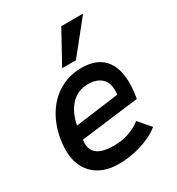

<svg xmlns="http://www.w3.org/2000/svg" viewBox="-193 -938 987 1069"><g transform="rotate(-30 300.0 -403.5)"><path d="M39 -207.5Q39 -239.5 46 -280Q61.5 -364 102.5 -427Q143.5 -490 205.5 -524.5Q267.5 -559 343.5 -559Q437.5 -559 485.8 -506.2Q534 -453.5 534 -352.5Q534 -307 524.5 -255L151 -208.5Q149.5 -197.5 149.5 -187Q149.5 -139 183 -116Q216.5 -93 286 -93Q337.5 -93 382 -108.5Q426.5 -124 460 -150.5L525 -75Q476 -35 403.2 -13Q330.5 9 258 9Q192 9 142.5 -16.2Q93 -41.5 66 -90Q39 -138.5 39 -207.5ZM444 -358Q444 -410 413 -436.2Q382 -462.5 331 -462.5Q263.5 -462.5 220 -416.5Q176.5 -370.5 162.5 -293L442 -330Q444 -343.5 444 -358ZM250 -611 363 -816H503L338.5 -611Z"/></g></svg>

Font: JuliaMono SemiBold
Style: Italic
Weight: 600
Italic angle: -9°
Monospace: yes
Designer: cormullion
Foundry: corm
Version: Version 0.056; ttfautohint (v1.8.4)